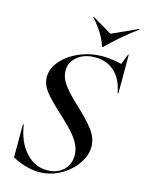

<svg xmlns="http://www.w3.org/2000/svg" viewBox="-137 -1009 827 1101"><g transform="rotate(15 276.5 -458.5)"><path d="M525 -770H529V-542H524Q510 -622 464 -664.5Q418 -707 348 -707Q285 -707 243.5 -674Q202 -641 202 -590Q202 -551 229 -512Q256 -473 315 -418Q389 -350 424 -303Q459 -256 459 -205Q459 -154 424 -103.5Q389 -53 330.5 -20.5Q272 12 205 12Q160 12 115 -3Q70 -18 46 -33V-229H51Q66 -128 119.5 -69Q173 -10 247 -10Q304 -10 341.5 -43.5Q379 -77 379 -133Q379 -176 352.5 -217.5Q326 -259 265 -316L227 -352Q161 -412 134.5 -449Q108 -486 108 -526Q108 -578 147.5 -623.5Q187 -669 252 -696.5Q317 -724 387 -724Q437 -724 501 -709ZM374 -775H369Q359 -811 334 -851.5Q309 -892 275 -928L280 -929L396 -860L548 -929L553 -928Q456 -857 374 -775Z"/></g></svg>

Font: Nyght Serif Italic
Style: Regular
Weight: 400
Italic angle: -16°
Designer: Maksym Kobuzan
Version: Version 0.410